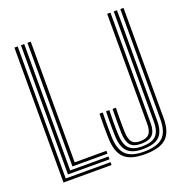

<svg xmlns="http://www.w3.org/2000/svg" viewBox="-141 -931 1041 1070"><g transform="rotate(-20 379.5 -396.0)"><path d="M58 0V-800H77.5V-16.8H343.2V0ZM96.8 -33.8V-800H116.2V-50.5H343.2V-33.8ZM135.5 -67.2V-800H155V-84.2H343.2V-67.2ZM538 7.5Q454.2 7.5 417.2 -28.2Q380.2 -64 377.8 -146.2Q377 -180.5 376.8 -215.1Q376.5 -249.8 377.8 -291.8H397.2Q396.5 -267 396.2 -243.2Q396 -219.5 396.2 -195.8Q396.5 -172 397.2 -146.8Q399.5 -72.5 432.1 -40.2Q464.8 -8 538 -8Q617.2 -8 651.6 -40.1Q686 -72.2 686 -146.2V-800H705.2V-146.2Q705.2 -64 666.5 -28.2Q627.8 7.5 538 7.5ZM538 -23.2Q475 -23.2 446.8 -52.1Q418.5 -81 416.5 -147.2Q415.8 -174 415.5 -198.2Q415.2 -222.5 415.6 -245.5Q416 -268.5 416.5 -291.8H436Q435 -260.8 434.8 -225Q434.5 -189.2 436 -148.2Q438 -88 462.6 -63.5Q487.2 -39 538 -39Q596.5 -39 621.9 -63.8Q647.2 -88.5 647.2 -146.2V-800H666.5V-146.2Q666.5 -80.2 636.8 -51.8Q607 -23.2 538 -23.2ZM538 -54.5Q493.2 -54.5 475 -77.4Q456.8 -100.2 455.2 -148.8Q454.8 -173.2 454.5 -195.9Q454.2 -218.5 454.5 -241.9Q454.8 -265.2 455.2 -291.8H474.8Q474 -262.2 473.8 -237.2Q473.5 -212.2 473.9 -190.5Q474.2 -168.8 474.8 -148.8Q475.8 -109 489.4 -89.5Q503 -70 538 -70Q575.8 -70 592 -87.8Q608.2 -105.5 608.2 -146.2V-800H627.8V-146.2Q627.8 -97 606.9 -75.8Q586 -54.5 538 -54.5Z"/></g></svg>

Font: Big Shoulders Inline Text Thin SemiBold
Style: Regular
Weight: 600
Version: Version 2.002